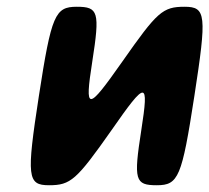

<svg xmlns="http://www.w3.org/2000/svg" viewBox="-20 -548 619 568"><path d="M342 -366C238 -218 230 -218 253 -366C276 -513 271 -528 207 -528C143 -528 132 -504 95 -264C58 -24 61 0 125 0C189 0 206 -15 310 -163C413 -311 421 -311 398 -163C375 -15 379 0 444 0C508 0 518 -24 555 -264C592 -504 590 -528 526 -528C461 -528 445 -513 342 -366Z"/></svg>

Font: Asimov Print
Style: AIt
Weight: 500
Designer: Google
Version: Version 2.000980: 2014